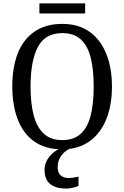

<svg xmlns="http://www.w3.org/2000/svg" viewBox="-20 -865 729 1125"><path d="M344 10Q246 10 181 -36Q116 -82 84 -165Q52 -248 52 -359Q52 -470 84 -552Q116 -634 181.5 -679.5Q247 -725 345 -725Q439 -725 503.5 -679.5Q568 -634 602 -551.5Q636 -469 636 -358Q636 -247 602 -164.5Q568 -82 503 -36Q438 10 344 10ZM344 -44Q413 -44 453.5 -81.5Q494 -119 511.5 -189Q529 -259 529 -358Q529 -457 511.5 -527Q494 -597 453.5 -634Q413 -671 345 -671Q244 -671 201.5 -589Q159 -507 159 -358Q159 -259 177.5 -189Q196 -119 237 -81.5Q278 -44 344 -44ZM368 240Q308 240 274.5 213.5Q241 187 241 130Q241 99 256.5 72Q272 45 296.5 26Q321 7 350 0H404Q384 6 364 21.5Q344 37 331 60Q318 83 318 115Q318 148 336 163Q354 178 382 178Q394 178 408.5 176Q423 174 440 170V224Q430 229 417 232.5Q404 236 391 238Q378 240 368 240ZM211 -786V-845H479V-786Z"/></svg>

Font: Noto Serif SemiCondensed
Style: Regular
Weight: 400
Width: 4
Designer: Monotype Design Team
Foundry: Monotype Imaging Inc.
Version: Version 2.013